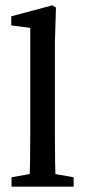

<svg xmlns="http://www.w3.org/2000/svg" viewBox="-20 -697 318 717"><path d="M23 0V-35L123 -53H153L255 -35V0ZM90 0Q93 -96 93 -193V-593L22 -602V-636L175 -677L189 -669L185 -539V-193Q185 -96 188 0Z"/></svg>

Font: Lisu Bosa Medium
Style: Regular
Weight: 500
Designer: David Morse, Annie Olsen, Victor Gaultney, Frank Grießhammer (Latin)
Foundry: SIL International
Version: Version 2.000